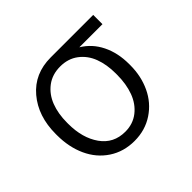

<svg xmlns="http://www.w3.org/2000/svg" viewBox="-128 -696 874 874"><g transform="rotate(-45 308.5 -259.5)"><path d="M56.6 -258.3V-266.1Q56.6 -380.4 119.4 -454.6Q182.1 -528.8 287.1 -528.8H560.5V-469.2H411.6Q462.9 -438.5 490.5 -382.8Q518.1 -327.1 518.1 -254.9V-247.6Q518.1 -177.2 490.7 -118.9Q463.4 -60.5 410.2 -25.1Q356.9 10.3 288.1 10.3Q218.8 10.3 165.5 -24.9Q112.3 -60.1 84.5 -120.8Q56.6 -181.6 56.6 -258.3ZM129.4 -266.1V-258.3Q129.4 -167.5 171.1 -108.4Q212.9 -49.3 288.1 -49.3Q337.9 -49.3 374 -77.6Q410.2 -106 427.5 -152.8Q444.8 -199.7 444.8 -259.8V-268.1Q444.8 -325.2 428 -369.9Q411.1 -414.6 375 -441.9Q338.9 -469.2 288.1 -469.2Q236.8 -469.2 200.4 -441.7Q164.1 -414.1 146.7 -368.9Q129.4 -323.7 129.4 -266.1Z"/></g></svg>

Font: Interop Light
Style: Regular
Weight: 300
Designer: Rasmus Andersson, Google, Jang Haemin
Foundry: jhaemin
Version: Version 1.007